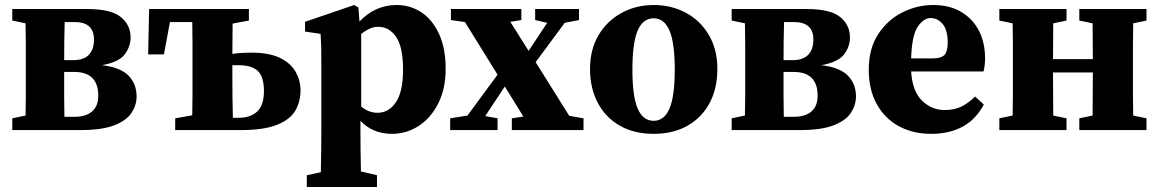

<svg xmlns="http://www.w3.org/2000/svg" viewBox="-20 -519 4623 766"><path d="M29 -437V-483H328Q423 -483 462 -451Q501 -419 501 -370Q501 -333 477.5 -302Q454 -271 387 -259Q461 -250 493 -217Q525 -184 525 -134Q525 -101 505.5 -70Q486 -39 437 -19.5Q388 0 299 0H29V-47L82 -58Q83 -95 83 -136.5Q83 -178 83 -210V-273Q83 -305 83 -347Q83 -389 82 -426ZM236 -210Q236 -177 236 -133.5Q236 -90 237 -53H277Q323 -53 347.5 -74.5Q372 -96 372 -137Q372 -232 276 -232H236ZM278 -431H238Q237 -398 236.5 -357.5Q236 -317 236 -279H272Q314 -279 334.5 -300.5Q355 -322 355 -361Q355 -431 278 -431Z M571 -302 575 -483H973V-437L908 -425Q908 -397 907.5 -365Q907 -333 907 -304Q927 -307 946.5 -308Q966 -309 982 -309Q1055 -309 1098 -287.5Q1141 -266 1160 -231.5Q1179 -197 1179 -159Q1179 -115 1159 -79Q1139 -43 1086.5 -21.5Q1034 0 938 0H679V-47L747 -59Q748 -96 748 -137.5Q748 -179 748 -210V-273Q748 -306 748 -350Q748 -394 747 -431H658L634 -302ZM907 -210Q907 -176 907.5 -131.5Q908 -87 909 -49H931Q980 -49 1006.5 -74.5Q1033 -100 1033 -155Q1033 -213 1008.5 -236Q984 -259 931 -259Q925 -259 919 -259Q913 -259 907 -259Z M1204 227V180L1260 168Q1261 121 1261.5 80.5Q1262 40 1262 3V-268Q1262 -309 1261.5 -331.5Q1261 -354 1259 -384L1197 -393V-432L1393 -499L1410 -489L1414 -433Q1477 -499 1562 -499Q1617 -499 1661 -470Q1705 -441 1731.5 -384Q1758 -327 1758 -244Q1758 -164 1728 -105.5Q1698 -47 1649.5 -16Q1601 15 1544 15Q1467 15 1418 -37V2Q1418 39 1418.5 79Q1419 119 1420 165L1484 180V227ZM1489 -412Q1470 -412 1453.5 -404Q1437 -396 1421 -384V-94Q1451 -69 1486 -69Q1531 -69 1559.5 -111Q1588 -153 1588 -242Q1588 -331 1560.5 -371.5Q1533 -412 1489 -412Z M2115 -439V-483H2290V-439L2233 -428L2117 -271L2251 -57L2308 -47V0H2022V-47L2068 -54L1994 -174L1916 -56L1965 -47V0H1776V-47L1845 -58L1965 -221L1835 -431L1779 -439V-483H2060V-439L2016 -432L2089 -316L2163 -428Z M2588 15Q2510 15 2453 -17.5Q2396 -50 2365 -108.5Q2334 -167 2334 -244Q2334 -321 2367.5 -378Q2401 -435 2459 -467Q2517 -499 2588 -499Q2659 -499 2716.5 -468Q2774 -437 2808 -379.5Q2842 -322 2842 -244Q2842 -166 2811 -108Q2780 -50 2723 -17.5Q2666 15 2588 15ZM2588 -37Q2630 -37 2651 -86Q2672 -135 2672 -241Q2672 -348 2651 -397Q2630 -446 2588 -446Q2545 -446 2524 -397Q2503 -348 2503 -241Q2503 -135 2524 -86Q2545 -37 2588 -37Z M2899 -437V-483H3198Q3293 -483 3332 -451Q3371 -419 3371 -370Q3371 -333 3347.5 -302Q3324 -271 3257 -259Q3331 -250 3363 -217Q3395 -184 3395 -134Q3395 -101 3375.5 -70Q3356 -39 3307 -19.5Q3258 0 3169 0H2899V-47L2952 -58Q2953 -95 2953 -136.5Q2953 -178 2953 -210V-273Q2953 -305 2953 -347Q2953 -389 2952 -426ZM3106 -210Q3106 -177 3106 -133.5Q3106 -90 3107 -53H3147Q3193 -53 3217.5 -74.5Q3242 -96 3242 -137Q3242 -232 3146 -232H3106ZM3148 -431H3108Q3107 -398 3106.5 -357.5Q3106 -317 3106 -279H3142Q3184 -279 3204.5 -300.5Q3225 -322 3225 -361Q3225 -431 3148 -431Z M3693 -447Q3665 -447 3641.5 -412.5Q3618 -378 3615 -286H3700Q3736 -286 3748.5 -300.5Q3761 -315 3761 -349Q3761 -399 3741 -423Q3721 -447 3693 -447ZM3695 15Q3622 15 3566 -15.5Q3510 -46 3478 -103.5Q3446 -161 3446 -241Q3446 -325 3483.5 -382.5Q3521 -440 3580 -469.5Q3639 -499 3703 -499Q3769 -499 3815.5 -471Q3862 -443 3886 -395.5Q3910 -348 3910 -287Q3910 -258 3904 -234H3615Q3620 -155 3658.5 -117.5Q3697 -80 3749 -80Q3790 -80 3819 -95.5Q3848 -111 3870 -134L3905 -102Q3874 -43 3821 -14Q3768 15 3695 15Z M4286 -437V-483H4554V-437L4501 -426Q4500 -389 4500 -347Q4500 -305 4500 -273V-210Q4500 -178 4500 -136.5Q4500 -95 4501 -58L4554 -47V0H4286V-47L4339 -58Q4339 -94 4339.5 -139Q4340 -184 4340 -230H4181Q4181 -184 4181.5 -139Q4182 -94 4182 -58L4235 -47V0H3967V-47L4020 -58Q4021 -95 4021 -136.5Q4021 -178 4021 -210V-273Q4021 -305 4021 -347Q4021 -389 4020 -426L3967 -437V-483H4235V-437L4182 -426Q4182 -392 4181.5 -353.5Q4181 -315 4181 -283H4340Q4340 -315 4339.5 -353.5Q4339 -392 4339 -426Z"/></svg>

Font: Source Serif Pro
Style: Bold
Weight: 700
Designer: Frank Grießhammer
Foundry: Adobe Systems Incorporated
Version: Version 3.001;hotconv 1.0.111;makeotfexe 2.5.65597